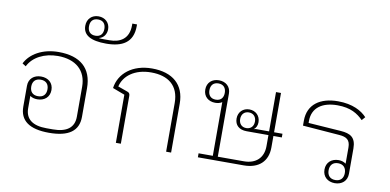

<svg xmlns="http://www.w3.org/2000/svg" viewBox="-78 -1078 2697 1328"><g transform="rotate(10 1270.5 -414.5)"><path d="M320 12C458 12 526 -37 526 -136V-337C526 -478 442 -550 290 -550C178 -550 92 -500 57 -429L82 -413C115 -481 195 -522 289 -522C415 -522 491 -456 491 -341V-131C491 -53 438 -16 343 -16H297C202 -16 149 -53 149 -131V-217C162 -207 180 -202 200 -202C250 -202 286 -232 286 -282C286 -332 250 -362 200 -362C150 -362 114 -332 114 -282V-136C114 -37 182 12 320 12ZM201 -224C163 -224 144 -247 144 -282C144 -317 163 -340 201 -340C239 -340 258 -317 258 -282C258 -247 239 -224 201 -224Z M602 -664C713 -664 790 -703 790 -820V-832H757V-820C757 -724 695 -691 622 -691H581C569 -691 558 -691 547 -693V-694C580 -701 599 -731 599 -764C599 -809 566 -841 519 -841C472 -841 439 -809 439 -761C439 -695 494 -664 602 -664ZM519 -705C482 -705 465 -728 465 -762C465 -796 482 -819 519 -819C556 -819 573 -796 573 -762C573 -728 556 -705 519 -705Z M788 0H823V-336C823 -351 817 -359 804 -363L737 -387C754 -463 829 -522 945 -522C1065 -522 1141 -464 1141 -342V0H1176V-344C1176 -476 1092 -550 946 -550C810 -550 717 -475 703 -370L788 -338Z M1364 -28V0H1686C1791 0 1853 -57 1853 -155V-236H1912V-262H1853V-538H1818V-262H1729C1722 -262 1716 -261 1710 -258C1726 -270 1735 -288 1735 -311C1735 -357 1702 -388 1658 -388C1614 -388 1581 -357 1581 -311C1581 -265 1611 -236 1665 -236H1818V-158C1818 -76 1766 -28 1682 -28H1499V-471C1499 -520 1464 -550 1416 -550C1368 -550 1333 -520 1333 -471C1333 -422 1368 -392 1416 -392C1434 -392 1451 -396 1464 -405V-28ZM1416 -414C1380 -414 1362 -437 1362 -471C1362 -505 1380 -528 1416 -528C1452 -528 1470 -505 1470 -471C1470 -437 1452 -414 1416 -414ZM1658 -257C1625 -257 1606 -280 1606 -312C1606 -344 1625 -367 1658 -367C1691 -367 1710 -344 1710 -312C1710 -280 1691 -257 1658 -257Z M2327 12C2377 12 2413 -19 2413 -69V-246C2413 -326 2373 -346 2306 -351L2077 -367V-381C2077 -476 2149 -522 2253 -522C2347 -522 2396 -489 2435 -450L2456 -474C2420 -513 2356 -550 2252 -550C2128 -550 2042 -492 2042 -377V-342L2300 -322C2351 -318 2378 -302 2378 -247V-134C2364 -144 2347 -150 2327 -150C2277 -150 2241 -119 2241 -69C2241 -19 2277 12 2327 12ZM2327 -128C2365 -128 2384 -104 2384 -69C2384 -34 2365 -10 2327 -10C2289 -10 2270 -34 2270 -69C2270 -104 2289 -128 2327 -128Z"/></g></svg>

Font: IBM Plex Thai Looped ExtraLight
Style: Regular
Weight: 200
Designer: Mike Abbink, Paul van der Laan, Pieter van Rosmalen, Ben Mitchell, Mark Frömberg
Foundry: Bold Monday
Version: Version 1.0